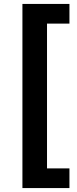

<svg xmlns="http://www.w3.org/2000/svg" viewBox="-20 -762 390 976"><path d="M94 -742H333V-642H219V94H333V194H94Z"/></svg>

Font: APTA Sans SemiBold
Style: Bold
Weight: 600
Version: Version 7.200